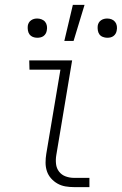

<svg xmlns="http://www.w3.org/2000/svg" viewBox="-20 -768 500 788"><path d="M285 0Q266 0 248.5 -3Q231 -6 216 -14.5Q201 -23 189.5 -36Q178 -49 172.5 -65.5Q167 -82 167 -100.5Q167 -119 170 -137L228 -482H101L100 -520H276L211 -131Q208 -113 210 -95Q212 -77 222.5 -63.5Q233 -50 249.5 -44Q266 -38 284 -38H347V0ZM244 -600 279 -748H327L282 -600ZM420 -613Q411 -613 402 -616.5Q393 -620 388 -627Q383 -634 381.5 -643.5Q380 -653 381 -662Q382 -669 385.5 -675Q389 -681 395 -685Q401 -689 407.5 -690.5Q414 -692 420 -692Q430 -692 438.5 -688.5Q447 -685 452.5 -678Q458 -671 459.5 -661.5Q461 -652 459 -643Q458 -636 454.5 -630Q451 -624 445.5 -620Q440 -616 433.5 -614.5Q427 -613 420 -613ZM133 -613Q123 -613 114.5 -616.5Q106 -620 101 -627Q96 -634 94.5 -643.5Q93 -653 94 -662Q95 -669 98.5 -675Q102 -681 108 -685Q114 -689 120 -690.5Q126 -692 133 -692Q142 -692 151 -688.5Q160 -685 165.5 -678Q171 -671 172.5 -661.5Q174 -652 172 -643Q171 -636 167.5 -630Q164 -624 158.5 -620Q153 -616 146 -614.5Q139 -613 133 -613Z"/></svg>

Font: Iosevka Etoile Extralight
Style: Italic
Weight: 200
Italic angle: -9°
Designer: Belleve Invis
Foundry: Belleve Invis
Version: Version 22.1.2; ttfautohint (v1.8.4)